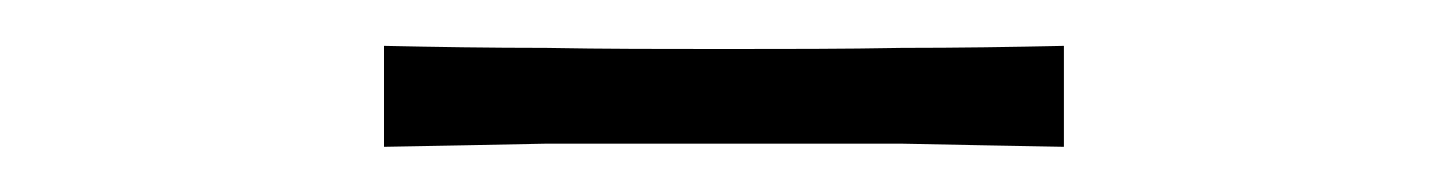

<svg xmlns="http://www.w3.org/2000/svg" viewBox="-20 -706 640 85"><path d="M150 -641C172.9 -641.4 196.7 -641.9 221.9 -642.4C247.1 -642.4 273.3 -642.4 300.5 -642.4C327.6 -642.4 353.8 -642.4 379 -642.4C404.3 -641.9 428.1 -641.4 451 -641V-685.7C428.1 -685.2 404.3 -684.8 379 -684.8C353.8 -684.3 327.6 -684.3 300.5 -684.3C273.3 -684.3 247.1 -684.3 221.9 -684.8C196.7 -684.8 172.9 -685.2 150 -685.7Z"/></svg>

Font: Pinar Light
Style: Regular
Weight: 300
Designer: Amin Abedi
Version: Version 2.00;September 9, 2021;FontCreator 13.0.0.2683 64-bi